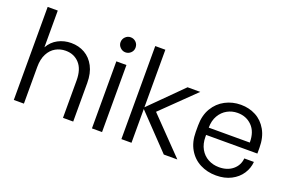

<svg xmlns="http://www.w3.org/2000/svg" viewBox="-96 -1112 2210 1464"><g transform="rotate(20 1008.5 -380.5)"><path d="M562 -323V-10H479V-313Q479 -404 436 -451Q393 -498 325 -498H324Q281 -498 244 -477.5Q207 -457 184.5 -414Q162 -371 162 -308V-10H80V-765H162V-467Q190 -517 238.5 -542.5Q287 -568 344 -568H345Q406 -568 455 -540Q504 -512 533 -457Q562 -402 562 -323Z M694 -702Q694 -728 712 -746Q730 -764 755 -764Q780 -764 798 -746.5Q816 -729 816 -702Q816 -677 798 -659.5Q780 -642 755 -642Q731 -642 712.5 -660Q694 -678 694 -702ZM714 -554H796V-10H714Z M1297 -10 1035 -284V-10H953V-765H1035V-298L1292 -554H1395L1130 -296L1407 -10Z M1965 -308V-261H1549V-247Q1549 -189 1572.5 -147.5Q1596 -106 1636 -84.5Q1676 -63 1724 -63H1725Q1792 -63 1835.5 -99Q1879 -135 1884 -192H1962Q1958 -140 1928.5 -95Q1899 -50 1846.5 -23Q1794 4 1725 4H1724Q1653 4 1594.5 -26Q1536 -56 1501.5 -115Q1467 -174 1467 -256V-308Q1467 -390 1502 -448.5Q1537 -507 1595 -537.5Q1653 -568 1721 -568H1722Q1788 -568 1843 -539Q1898 -510 1931.5 -451Q1965 -392 1965 -308ZM1549 -320H1882V-322Q1882 -408 1835.5 -454.5Q1789 -501 1720 -501H1718Q1674 -501 1635.5 -480Q1597 -459 1573 -418Q1549 -377 1549 -320Z"/></g></svg>

Font: Kakao Big Sans
Style: Regular
Weight: 400
Designer: Park Young-rak; Lee Sang-min; Kim Jung-jin; Min Bon; Park Min-gyu;
Foundry: Kakao Corporation
Version: Version 2.003